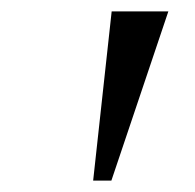

<svg xmlns="http://www.w3.org/2000/svg" viewBox="-20 -842 342 337"><path d="M275.5 -822 175.5 -525H143.5L176 -822Z"/></svg>

Font: Merriweather 48pt Light
Style: Italic
Weight: 300
Italic angle: -7.8°
Version: Version 2.101